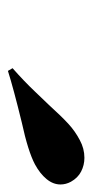

<svg xmlns="http://www.w3.org/2000/svg" viewBox="109 -1020 238 497"><g transform="rotate(90 228.5 -771.0)"><path d="M251 -778Q280 -810 299.5 -828Q319 -846 342 -858Q364 -870 388 -870Q407 -870 423.5 -861.5Q440 -853 450 -835Q457 -822 457 -808Q457 -789 443 -772Q429 -755 405 -742Q371 -724 297 -708Q207 -686 163 -672L156 -684Q190 -714 217 -742.5Q244 -771 251 -778Z"/></g></svg>

Font: Playfair Display SC Black
Style: Italic
Weight: 900
Italic angle: -14°
Designer: Claus Eggers Sørensen
Foundry: Claus Eggers Sørensen
Version: Version 1.200; ttfautohint (v1.6)